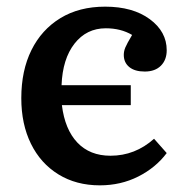

<svg xmlns="http://www.w3.org/2000/svg" viewBox="-20 -543 555 577"><path d="M280 14Q209 14 155.5 -19Q102 -52 73 -111Q44 -170 44 -248Q44 -331 74.5 -392.5Q105 -454 161.5 -488.5Q218 -523 296 -523Q379 -523 430 -485.5Q481 -448 481 -392Q481 -363 463.5 -345.5Q446 -328 415 -328Q385 -328 368.5 -341.5Q352 -355 352 -378Q352 -389 356.5 -400Q361 -411 377 -438Q343 -458 298 -458Q240 -458 204 -412Q168 -366 165 -287H373V-227H166Q175 -154 212.5 -114.5Q250 -75 312 -75Q386 -75 443 -126L481 -83Q448 -39 395.5 -12.5Q343 14 280 14Z"/></svg>

Font: Literata 12pt Medium
Style: Regular
Weight: 500
Designer: Latin by Veronika Burian and Jose Scaglione. Greek by Irene Vlachou. Cyrillic by Vera Evstafieva.
Foundry: TypeTogether
Version: Version 3.002